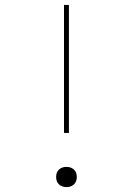

<svg xmlns="http://www.w3.org/2000/svg" viewBox="-20 -750 540 780"><path d="M240 -210V-730H260V-210ZM250 10Q231 10 219.5 -1Q208 -12 208 -31Q208 -50 219.5 -61Q231 -72 250 -72Q269 -72 280.5 -61Q292 -50 292 -31Q292 -12 280.5 -1Q269 10 250 10Z"/></svg>

Font: M PLUS 1 Code Thin
Style: Regular
Weight: 250
Designer: Coji Morishita
Foundry: UNDERFOREST DESIGN
Version: Version 1.002